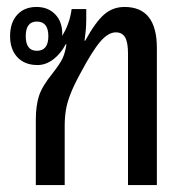

<svg xmlns="http://www.w3.org/2000/svg" viewBox="-20 -532 536 552"><path d="M83 0V-188Q83 -228 92 -256Q101 -284 131 -321Q152 -348 159.5 -363.5Q167 -379 171 -404L169 -405Q155 -378 133.5 -361.5Q112 -345 88 -345Q51 -345 30 -367.5Q9 -390 9 -428Q9 -467 29.5 -489.5Q50 -512 85 -512Q118 -512 138.5 -491Q159 -470 159 -435Q159 -431 158 -428Q180 -462 186 -506H228V-478Q228 -459 226.5 -444Q225 -429 223 -415H225Q254 -468 279 -490Q304 -512 338 -512Q431 -512 431 -394V0H348V-378Q348 -411 339.5 -425Q331 -439 313 -439Q291 -439 268 -412Q245 -385 211 -321Q192 -286 182.5 -261.5Q173 -237 169.5 -216Q166 -195 166 -170V0ZM86 -386Q119 -386 119 -428Q119 -470 86 -470Q54 -470 54 -428Q54 -386 86 -386Z"/></svg>

Font: Noto Sans Thai Looped UI Narrow
Style: Regular
Weight: 400
Width: 4
Designer: Cadson Demak Team
Foundry: Cadson Demak Co., Ltd.
Version: Version 1.000